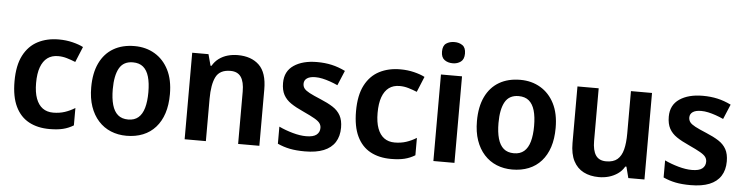

<svg xmlns="http://www.w3.org/2000/svg" viewBox="-46 -970 4647 1198"><g transform="rotate(5 2277.5 -370.5)"><path d="M288 10Q213 10 158.5 -19.5Q104 -49 74.5 -110.5Q45 -172 45 -268Q45 -368 77.5 -430.5Q110 -493 167 -522.5Q224 -552 298 -552Q344 -552 384.5 -542Q425 -532 452 -518L412 -421Q385 -432 358 -440Q331 -448 303 -448Q263 -448 236 -428Q209 -408 194.5 -368.5Q180 -329 180 -269Q180 -211 194.5 -172Q209 -133 236 -113.5Q263 -94 302 -94Q341 -94 374.5 -105Q408 -116 438 -135V-26Q407 -7 372 1.5Q337 10 288 10Z M1018 -272Q1018 -204 1001 -152Q984 -100 951.5 -63.5Q919 -27 873 -8.5Q827 10 770 10Q717 10 672 -8.5Q627 -27 594 -63.5Q561 -100 543 -152Q525 -204 525 -272Q525 -362 555 -424.5Q585 -487 640.5 -519.5Q696 -552 773 -552Q844 -552 899.5 -519Q955 -486 986.5 -424Q1018 -362 1018 -272ZM660 -272Q660 -215 671.5 -174.5Q683 -134 707.5 -113Q732 -92 772 -92Q811 -92 835.5 -113Q860 -134 871.5 -174.5Q883 -215 883 -272Q883 -330 871.5 -369.5Q860 -409 835.5 -429.5Q811 -450 771 -450Q712 -450 686 -404Q660 -358 660 -272Z M1419 -552Q1504 -552 1553 -505Q1602 -458 1602 -353V0H1469V-328Q1469 -389 1448 -419.5Q1427 -450 1382 -450Q1315 -450 1291 -402.5Q1267 -355 1267 -265V0H1134V-542H1236L1255 -471H1261Q1277 -499 1301.5 -517Q1326 -535 1356 -543.5Q1386 -552 1419 -552Z M2100 -157Q2100 -103 2076 -65.5Q2052 -28 2005 -9Q1958 10 1887 10Q1833 10 1793 2Q1753 -6 1716 -23V-130Q1756 -111 1802.5 -98Q1849 -85 1887 -85Q1932 -85 1952 -101Q1972 -117 1972 -144Q1972 -160 1963 -173Q1954 -186 1929 -200.5Q1904 -215 1856 -237Q1809 -258 1778 -279Q1747 -300 1731 -329.5Q1715 -359 1715 -404Q1715 -477 1770.5 -514.5Q1826 -552 1916 -552Q1965 -552 2007.5 -542.5Q2050 -533 2093 -512L2054 -419Q2030 -430 2005.5 -438.5Q1981 -447 1958 -452Q1935 -457 1914 -457Q1879 -457 1861 -444.5Q1843 -432 1843 -410Q1843 -393 1852.5 -380.5Q1862 -368 1886.5 -355Q1911 -342 1957 -323Q2003 -304 2035 -283.5Q2067 -263 2083.5 -233Q2100 -203 2100 -157Z M2427 10Q2352 10 2297.5 -19.5Q2243 -49 2213.5 -110.5Q2184 -172 2184 -268Q2184 -368 2216.5 -430.5Q2249 -493 2306 -522.5Q2363 -552 2437 -552Q2483 -552 2523.5 -542Q2564 -532 2591 -518L2551 -421Q2524 -432 2497 -440Q2470 -448 2442 -448Q2402 -448 2375 -428Q2348 -408 2333.5 -368.5Q2319 -329 2319 -269Q2319 -211 2333.5 -172Q2348 -133 2375 -113.5Q2402 -94 2441 -94Q2480 -94 2513.5 -105Q2547 -116 2577 -135V-26Q2546 -7 2511 1.5Q2476 10 2427 10Z M2824 -542V0H2692V-542ZM2759 -751Q2788 -751 2809 -736.5Q2830 -722 2830 -685Q2830 -649 2809 -633.5Q2788 -618 2759 -618Q2728 -618 2707 -633.5Q2686 -649 2686 -685Q2686 -722 2707 -736.5Q2728 -751 2759 -751Z M3434 -272Q3434 -204 3417 -152Q3400 -100 3367.5 -63.5Q3335 -27 3289 -8.5Q3243 10 3186 10Q3133 10 3088 -8.5Q3043 -27 3010 -63.5Q2977 -100 2959 -152Q2941 -204 2941 -272Q2941 -362 2971 -424.5Q3001 -487 3056.5 -519.5Q3112 -552 3189 -552Q3260 -552 3315.5 -519Q3371 -486 3402.5 -424Q3434 -362 3434 -272ZM3076 -272Q3076 -215 3087.5 -174.5Q3099 -134 3123.5 -113Q3148 -92 3188 -92Q3227 -92 3251.5 -113Q3276 -134 3287.5 -174.5Q3299 -215 3299 -272Q3299 -330 3287.5 -369.5Q3276 -409 3251.5 -429.5Q3227 -450 3187 -450Q3128 -450 3102 -404Q3076 -358 3076 -272Z M4014 -542V0H3913L3895 -70H3888Q3872 -42 3846.5 -24.5Q3821 -7 3791.5 1.5Q3762 10 3729 10Q3674 10 3633 -11Q3592 -32 3569.5 -75.5Q3547 -119 3547 -188V-542H3680V-213Q3680 -153 3700.5 -122.5Q3721 -92 3766 -92Q3811 -92 3836 -113.5Q3861 -135 3871.5 -176Q3882 -217 3882 -277V-542Z M4516 -157Q4516 -103 4492 -65.5Q4468 -28 4421 -9Q4374 10 4303 10Q4249 10 4209 2Q4169 -6 4132 -23V-130Q4172 -111 4218.5 -98Q4265 -85 4303 -85Q4348 -85 4368 -101Q4388 -117 4388 -144Q4388 -160 4379 -173Q4370 -186 4345 -200.5Q4320 -215 4272 -237Q4225 -258 4194 -279Q4163 -300 4147 -329.5Q4131 -359 4131 -404Q4131 -477 4186.5 -514.5Q4242 -552 4332 -552Q4381 -552 4423.5 -542.5Q4466 -533 4509 -512L4470 -419Q4446 -430 4421.5 -438.5Q4397 -447 4374 -452Q4351 -457 4330 -457Q4295 -457 4277 -444.5Q4259 -432 4259 -410Q4259 -393 4268.5 -380.5Q4278 -368 4302.5 -355Q4327 -342 4373 -323Q4419 -304 4451 -283.5Q4483 -263 4499.5 -233Q4516 -203 4516 -157Z"/></g></svg>

Font: Noto Sans Display SemiBold
Style: Regular
Weight: 600
Designer: Monotype Design Team
Foundry: Monotype Imaging Inc.
Version: Version 2.003